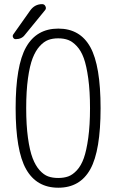

<svg xmlns="http://www.w3.org/2000/svg" viewBox="-20 -875 540 905"><path d="M207 -43.5Q227.5 -36.1 254.4 -36.1Q281.2 -36.1 301.8 -43.5Q322.3 -50.8 342.3 -72.3Q362.3 -93.8 375 -129.4Q387.7 -165 396 -225.1Q404.3 -285.2 404.3 -365.2Q404.3 -445.3 396 -505.4Q387.7 -565.4 375 -600.6Q362.3 -635.7 342.3 -657.2Q322.3 -678.7 301.8 -686.5Q281.2 -694.3 254.4 -694.3Q227.5 -694.3 207 -686.5Q186.5 -678.7 167 -657.2Q147.5 -635.7 133.8 -600.6Q120.1 -565.4 111.8 -505.4Q103.5 -445.3 103.5 -365.2Q103.5 -285.2 111.8 -225.1Q120.1 -165 133.8 -129.4Q147.5 -93.8 167 -72.3Q186.5 -50.8 207 -43.5ZM103 -652.8Q152.3 -740.2 254.9 -740.2Q357.4 -740.2 405.8 -652.8Q454.1 -565.4 454.1 -365.2Q454.1 -165 405.8 -77.6Q357.4 9.8 254.9 9.8Q152.3 9.8 103 -77.6Q53.7 -165 53.7 -365.2Q53.7 -565.4 103 -652.8ZM53.7 -690.4Q45.9 -690.4 42 -697.8Q38.1 -705.1 42 -711.9L122.1 -825.2Q143.6 -855.5 178.7 -855.5Q189.5 -855.5 194.3 -845.2Q199.2 -835 192.4 -827.1L96.7 -710Q82 -690.4 53.7 -690.4Z"/></svg>

Font: Rounded Mgen+ 2m light
Style: Regular
Weight: 200
Designer: [Source Han Sans]
Ryoko NISHIZUKA  (kana & ideographs); Paul D. Hunt (Latin, Greek & Cyrillic); Wenlong ZHANG  (bopomofo
Version: Version 1.059.20150602